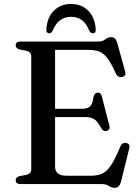

<svg xmlns="http://www.w3.org/2000/svg" viewBox="-20 -904 688 943"><path d="M57 -681.5Q57 -700 81.5 -700H461Q485 -700 497.2 -710.8Q509.5 -721.5 527 -721.5Q548 -721.5 556 -693L594.5 -553Q601 -532 582 -526.5Q560.5 -520.5 549.5 -542Q526.5 -593 507.8 -617.8Q489 -642.5 467.2 -650.8Q445.5 -659 412.5 -659H250.5V-369.5H379.5Q410 -369.5 422.2 -381.2Q434.5 -393 439 -427Q443 -447 458.5 -449Q475 -451 480 -431L517 -288Q522.5 -267 505.5 -261.5Q488 -256.5 478 -273Q459.5 -307.5 443.5 -318.2Q427.5 -329 397.5 -329H250.5V-85.5Q250.5 -41 306.5 -41H427Q459.5 -41 482.2 -51.5Q505 -62 525.8 -93.2Q546.5 -124.5 572 -186.5Q580 -204.5 598.5 -202Q621 -198.5 614.5 -174L574 -10.5Q566 18.5 543 18.5Q527.5 18.5 514.2 9.2Q501 0 479 0H81.5Q57 0 57 -18.5Q57 -33.5 76 -39L108.5 -45Q133.5 -51 133.5 -72V-628Q133.5 -649 108.5 -655L76 -661Q57 -666.5 57 -681.5ZM329 -821.5Q266 -821.5 238.5 -753Q231.5 -740.5 222.5 -740.5Q206 -740.5 208 -761Q211 -817.5 244 -851Q277 -884.5 329 -884.5Q380.5 -884.5 413.5 -851Q446.5 -817.5 450 -761Q452 -740.5 435 -740.5Q426 -740.5 418.5 -753Q404.5 -788.5 382.5 -805Q360.5 -821.5 329 -821.5Z"/></svg>

Font: Fraunces 9pt S000
Style: Regular
Weight: 400
Version: Version 1.000; ttfautohint (v1.8.3)